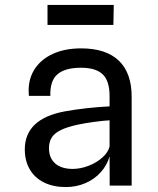

<svg xmlns="http://www.w3.org/2000/svg" viewBox="-20 -752 640 778"><path d="M80.5 -146.5Q80.5 -270 241.5 -300.5Q327.5 -316 424 -321V-363Q424 -424 396.2 -450.8Q368.5 -477.5 308 -477.5Q243.5 -477.5 212.8 -451Q182 -424.5 184 -363.5H97Q96 -377.5 96 -384.5Q96 -436 122.2 -474.8Q148.5 -513.5 196.5 -534.8Q244.5 -556 308.5 -556Q409.5 -556 461.5 -506.2Q513.5 -456.5 513.5 -360V0H424.5L424 -118.5Q413.5 -82 388 -53.8Q362.5 -25.5 325.8 -9.8Q289 6 247 6Q196 6 158.5 -12.5Q121 -31 100.8 -65.5Q80.5 -100 80.5 -146.5ZM424 -158.5V-264.5Q397.5 -263 359.2 -257.8Q321 -252.5 293.5 -246.5Q250.5 -237 225.5 -224.5Q200.5 -212 189.5 -194.5Q178.5 -177 178.5 -151.5Q178.5 -112 203.2 -90Q228 -68 273.5 -67.5Q306 -67.5 339 -80.2Q372 -93 395.2 -114Q418.5 -135 424 -158.5ZM439.5 -651H172.5V-732H441Z"/></svg>

Font: SplineSansMono30
Style: Regular
Weight: 400
Designer: Eben Sorkin, Mirko Velimirovic
Foundry: Sorkin Type
Version: Version 1.000